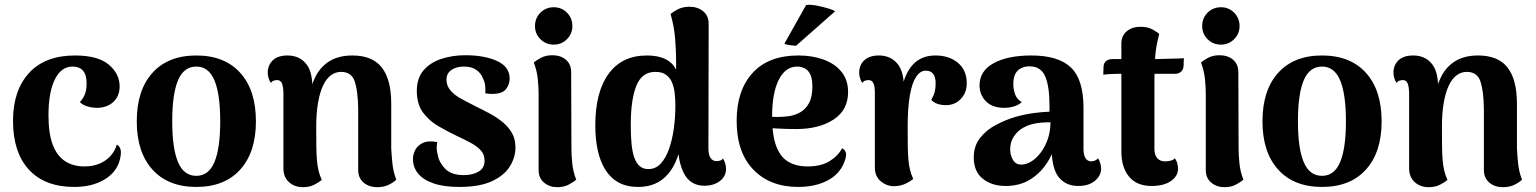

<svg xmlns="http://www.w3.org/2000/svg" viewBox="-20 -761 6370 796"><path d="M288 14Q166 14 100 -57.5Q34 -129 34 -260Q34 -386 100.5 -458.5Q167 -531 291 -531Q386 -531 431 -493Q476 -455 476 -403Q476 -362 449.5 -338Q423 -314 382 -314Q362 -314 342 -320Q322 -326 311 -338Q325 -352 332 -370.5Q339 -389 339 -415Q339 -441 331.5 -456.5Q324 -472 311 -478.5Q298 -485 280 -485Q234 -485 207.5 -432Q181 -379 181 -282Q181 -208 198.5 -161.5Q216 -115 249.5 -93Q283 -71 330 -71Q366 -71 393.5 -83Q421 -95 439 -115.5Q457 -136 464 -161Q475 -157 479.5 -142.5Q484 -128 477 -99Q463 -46 412 -16Q361 14 288 14Z M794 14Q677 14 612 -58Q547 -130 547 -258Q547 -387 612 -459Q677 -531 794 -531Q911 -531 976 -459Q1041 -387 1041 -258Q1041 -130 976 -58Q911 14 794 14ZM794 -32Q845 -32 869 -89Q893 -146 893 -258Q893 -371 869 -428Q845 -485 794 -485Q742 -485 718 -428Q694 -371 694 -258Q694 -146 718 -89Q742 -32 794 -32Z M1236 15Q1201 15 1178 -6Q1155 -27 1155 -63V-376Q1154 -405 1148 -417Q1142 -429 1129 -429Q1124 -429 1116 -427Q1108 -425 1103 -417Q1090 -437 1090 -460Q1090 -491 1111 -511Q1132 -531 1172 -531Q1219 -531 1247 -499Q1275 -467 1275 -401V-371L1258 -340Q1266 -400 1287.5 -442.5Q1309 -485 1347 -508Q1385 -531 1441 -531Q1524 -531 1563 -481Q1602 -431 1602 -331V-146Q1603 -124 1606.5 -86.5Q1610 -49 1623 -16Q1609 -3 1589.5 6Q1570 15 1544 15Q1510 15 1487.5 -4Q1465 -23 1465 -56V-309Q1464 -382 1451 -422.5Q1438 -463 1394 -463Q1371 -463 1352 -449Q1333 -435 1319.5 -406.5Q1306 -378 1298.5 -335Q1291 -292 1291 -235Q1291 -186 1291.5 -153Q1292 -120 1294 -96.5Q1296 -73 1300.5 -54Q1305 -35 1314 -15Q1305 -7 1284.5 4Q1264 15 1236 15Z M1884 14Q1819 14 1776.5 -1Q1734 -16 1713 -42Q1692 -68 1692 -102Q1692 -120 1701 -138.5Q1710 -157 1732 -168Q1754 -179 1793 -172Q1790 -158 1790.5 -145Q1791 -132 1795 -118Q1800 -88 1825.5 -61.5Q1851 -35 1903 -35Q1939 -35 1964 -49.5Q1989 -64 1989 -95Q1989 -121 1972.5 -138.5Q1956 -156 1929.5 -170Q1903 -184 1873 -198Q1835 -216 1796.5 -238.5Q1758 -261 1733 -295.5Q1708 -330 1708 -384Q1708 -437 1736 -469.5Q1764 -502 1810 -517Q1856 -532 1909 -532Q1989 -532 2041 -508Q2093 -484 2093 -435Q2093 -412 2078.5 -392.5Q2064 -373 2027 -372Q2017 -371 2008.5 -372Q2000 -373 1992 -374Q1993 -388 1991.5 -404.5Q1990 -421 1983 -434Q1975 -457 1955 -471Q1935 -485 1904 -485Q1885 -485 1868.5 -479.5Q1852 -474 1841.5 -462Q1831 -450 1831 -431Q1831 -405 1848 -385.5Q1865 -366 1893 -351Q1921 -336 1952 -320Q1981 -306 2010 -290.5Q2039 -275 2063.5 -255Q2088 -235 2102.5 -209.5Q2117 -184 2117 -149Q2117 -109 2094 -71.5Q2071 -34 2020 -10Q1969 14 1884 14Z M2276 -576Q2243 -576 2220.5 -598.5Q2198 -621 2198 -653Q2198 -686 2220.5 -708.5Q2243 -731 2276 -731Q2308 -731 2330.5 -708.5Q2353 -686 2353 -653Q2353 -621 2330.5 -598.5Q2308 -576 2276 -576ZM2349 -146Q2349 -118 2352.5 -83.5Q2356 -49 2369 -16Q2360 -8 2339.5 3.5Q2319 15 2290 15Q2258 15 2235.5 -4Q2213 -23 2213 -56V-371Q2213 -400 2209.5 -434Q2206 -468 2193 -502Q2202 -510 2222 -521Q2242 -532 2270 -532Q2304 -532 2326 -513.5Q2348 -495 2348 -461Z M2626 14Q2578 14 2544.5 -4.5Q2511 -23 2489.5 -57.5Q2468 -92 2458 -138.5Q2448 -185 2448 -240Q2448 -380 2503.5 -455.5Q2559 -531 2662 -531Q2708 -531 2738.5 -516Q2769 -501 2783 -472V-513Q2783 -548 2779 -600Q2775 -652 2760 -703Q2769 -711 2789.5 -722Q2810 -733 2839 -733Q2872 -733 2895 -714.5Q2918 -696 2918 -662L2917 -145Q2917 -119 2926 -106Q2935 -93 2951 -93Q2956 -93 2964.5 -95Q2973 -97 2977 -104Q2984 -94 2987 -82Q2990 -70 2990 -61Q2990 -30 2964.5 -10.5Q2939 9 2901 9Q2843 9 2816.5 -40.5Q2790 -90 2790 -174V-220L2811 -209Q2804 -152 2789 -110Q2774 -68 2750.5 -40.5Q2727 -13 2696 0.5Q2665 14 2626 14ZM2668 -60Q2698 -60 2719 -82.5Q2740 -105 2753.5 -143Q2767 -181 2773.5 -228Q2780 -275 2780 -324Q2780 -351 2777 -376Q2774 -401 2765.5 -420.5Q2757 -440 2740.5 -451.5Q2724 -463 2697 -463Q2641 -463 2618 -405Q2595 -347 2595 -243Q2595 -197 2598.5 -162.5Q2602 -128 2610.5 -105.5Q2619 -83 2633 -71.5Q2647 -60 2668 -60Z M3289 14Q3173 14 3103.5 -57.5Q3034 -129 3034 -260Q3034 -386 3100 -458.5Q3166 -531 3290 -531Q3348 -531 3394.5 -514Q3441 -497 3468.5 -463.5Q3496 -430 3496 -379Q3496 -305 3436 -265.5Q3376 -226 3281 -226Q3241 -226 3195.5 -228.5Q3150 -231 3097 -244L3101 -285Q3122 -283 3144.5 -280Q3167 -277 3200 -276Q3222 -276 3247.5 -279Q3273 -282 3296 -294.5Q3319 -307 3333.5 -332.5Q3348 -358 3348 -402Q3348 -436 3339 -453.5Q3330 -471 3315.5 -478Q3301 -485 3285 -485Q3236 -485 3208.5 -430Q3181 -375 3181 -278Q3181 -201 3198 -155.5Q3215 -110 3248 -90.5Q3281 -71 3328 -71Q3384 -71 3419.5 -93Q3455 -115 3471 -146Q3482 -142 3486.5 -129Q3491 -116 3480 -88Q3461 -39 3410.5 -12.5Q3360 14 3289 14ZM3442 -714 3280 -571Q3268 -572 3253 -574Q3238 -576 3232 -580L3322 -740Q3338 -743 3364.5 -738Q3391 -733 3414 -726Q3437 -719 3442 -714Z M3687 11Q3656 11 3631.5 -9.5Q3607 -30 3607 -67V-376Q3607 -405 3600.5 -417Q3594 -429 3581 -429Q3576 -429 3568 -427Q3560 -425 3555 -417Q3542 -437 3542 -460Q3542 -491 3563 -511Q3584 -531 3624 -531Q3672 -531 3700.5 -497Q3729 -463 3727 -392V-366L3715 -376Q3729 -455 3764.5 -493Q3800 -531 3858 -531Q3915 -531 3951.5 -500.5Q3988 -470 3988 -416Q3988 -377 3964 -351.5Q3940 -326 3904 -325Q3860 -325 3841 -347Q3852 -367 3855.5 -381.5Q3859 -396 3859 -416Q3859 -441 3849 -454.5Q3839 -468 3818 -468Q3795 -468 3778 -442.5Q3761 -417 3752 -365Q3743 -313 3743 -235Q3743 -188 3743.5 -155.5Q3744 -123 3746 -100Q3748 -77 3752.5 -58Q3757 -39 3766 -19Q3757 -11 3736.5 -0.5Q3716 10 3687 11Z M4450 10Q4398 10 4368.5 -27.5Q4339 -65 4339 -161V-199L4363 -194Q4353 -139 4325 -92.5Q4297 -46 4253 -18Q4209 10 4149 10Q4092 10 4054.5 -20Q4017 -50 4017 -108Q4017 -156 4043.5 -189.5Q4070 -223 4110.5 -244Q4151 -265 4192 -277Q4232 -288 4267.5 -292.5Q4303 -297 4331 -298V-323Q4331 -404 4313 -445Q4295 -486 4248 -486Q4229 -486 4213.5 -478.5Q4198 -471 4189.5 -455Q4181 -439 4181 -412Q4181 -392 4188 -371Q4195 -350 4216 -338Q4204 -326 4184.5 -320Q4165 -314 4143 -314Q4094 -314 4067.5 -341Q4041 -368 4041 -407Q4041 -467 4099.5 -499Q4158 -531 4256 -531Q4368 -531 4420 -481Q4472 -431 4472 -314V-145Q4472 -92 4505 -92Q4510 -92 4518.5 -95Q4527 -98 4532 -105Q4539 -95 4542 -83Q4545 -71 4545 -62Q4545 -33 4519.5 -11.5Q4494 10 4450 10ZM4221 -79Q4240 -81 4260 -94.5Q4280 -108 4297 -131.5Q4314 -155 4324.5 -186Q4335 -217 4335 -254Q4316 -254 4296 -252.5Q4276 -251 4257.5 -246Q4239 -241 4223 -232Q4199 -219 4183.5 -195.5Q4168 -172 4168 -142Q4168 -117 4180.5 -96.5Q4193 -76 4221 -79Z M4754 10Q4693 10 4661 -28.5Q4629 -67 4629 -133V-580Q4629 -613 4651.5 -631.5Q4674 -650 4708 -650Q4738 -650 4758 -639Q4778 -628 4786 -620Q4773 -572 4769.5 -530Q4766 -488 4766 -426V-145Q4766 -119 4777.5 -105.5Q4789 -92 4811 -92Q4821 -92 4833.5 -95Q4846 -98 4850 -105Q4858 -95 4861 -83Q4864 -71 4864 -62Q4864 -31 4834.5 -10.5Q4805 10 4754 10ZM4554 -451 4555 -484Q4556 -501 4566.5 -508.5Q4577 -516 4591 -516H4765Q4769 -516 4786.5 -516.5Q4804 -517 4826.5 -517.5Q4849 -518 4866.5 -518.5Q4884 -519 4888 -520L4887 -488Q4886 -472 4876 -463.5Q4866 -455 4852 -455H4614Q4604 -455 4584 -454Q4564 -453 4554 -451Z M5042 -576Q5009 -576 4986.5 -598.5Q4964 -621 4964 -653Q4964 -686 4986.5 -708.5Q5009 -731 5042 -731Q5074 -731 5096.5 -708.5Q5119 -686 5119 -653Q5119 -621 5096.5 -598.5Q5074 -576 5042 -576ZM5115 -146Q5115 -118 5118.5 -83.5Q5122 -49 5135 -16Q5126 -8 5105.5 3.5Q5085 15 5056 15Q5024 15 5001.5 -4Q4979 -23 4979 -56V-371Q4979 -400 4975.5 -434Q4972 -468 4959 -502Q4968 -510 4988 -521Q5008 -532 5036 -532Q5070 -532 5092 -513.5Q5114 -495 5114 -461Z M5461 14Q5344 14 5279 -58Q5214 -130 5214 -258Q5214 -387 5279 -459Q5344 -531 5461 -531Q5578 -531 5643 -459Q5708 -387 5708 -258Q5708 -130 5643 -58Q5578 14 5461 14ZM5461 -32Q5512 -32 5536 -89Q5560 -146 5560 -258Q5560 -371 5536 -428Q5512 -485 5461 -485Q5409 -485 5385 -428Q5361 -371 5361 -258Q5361 -146 5385 -89Q5409 -32 5461 -32Z M5903 15Q5868 15 5845 -6Q5822 -27 5822 -63V-376Q5821 -405 5815 -417Q5809 -429 5796 -429Q5791 -429 5783 -427Q5775 -425 5770 -417Q5757 -437 5757 -460Q5757 -491 5778 -511Q5799 -531 5839 -531Q5886 -531 5914 -499Q5942 -467 5942 -401V-371L5925 -340Q5933 -400 5954.5 -442.5Q5976 -485 6014 -508Q6052 -531 6108 -531Q6191 -531 6230 -481Q6269 -431 6269 -331V-146Q6270 -124 6273.5 -86.5Q6277 -49 6290 -16Q6276 -3 6256.5 6Q6237 15 6211 15Q6177 15 6154.5 -4Q6132 -23 6132 -56V-309Q6131 -382 6118 -422.5Q6105 -463 6061 -463Q6038 -463 6019 -449Q6000 -435 5986.5 -406.5Q5973 -378 5965.5 -335Q5958 -292 5958 -235Q5958 -186 5958.5 -153Q5959 -120 5961 -96.5Q5963 -73 5967.5 -54Q5972 -35 5981 -15Q5972 -7 5951.5 4Q5931 15 5903 15Z"/></svg>

Font: Arima Thin
Style: Bold
Weight: 700
Version: Version 1.100